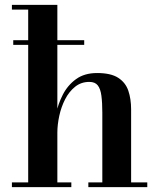

<svg xmlns="http://www.w3.org/2000/svg" viewBox="-20 -770 640 790"><path d="M34.5 -585.5V-604.5H326.5V-585.5ZM29 0V-19.5H96V-730.5H29V-750H216V-19.5H273.5V0ZM343.5 0V-19.5H401V-306Q401 -348 397.2 -376.2Q393.5 -404.5 382.2 -418.8Q371 -433 347.5 -433Q314 -433 289.2 -413.2Q264.5 -393.5 248.2 -362Q232 -330.5 224 -293.8Q216 -257 216 -224L202 -222Q202 -257 210.2 -299.2Q218.5 -341.5 238.5 -380.5Q258.5 -419.5 293 -444.5Q327.5 -469.5 379.5 -469.5Q436 -469.5 466.2 -450Q496.5 -430.5 508 -396.8Q519.5 -363 519.5 -319.5V-19.5H586V0Z"/></svg>

Font: Bodoni Moda 11pt SemiBold
Style: Regular
Weight: 600
Designer: Owen Earl
Foundry: indestructible type
Version: Version 2.004